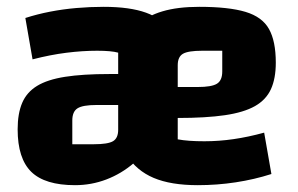

<svg xmlns="http://www.w3.org/2000/svg" viewBox="-20 -534 883 568"><path d="M201.9 13.8Q113.1 13.8 72.6 -25.6Q32.2 -65.1 32.2 -151.4Q32.2 -198.1 45.6 -229.6Q59 -261.1 89.7 -279.9Q120.3 -298.6 172.6 -306.8Q224.9 -315 303.2 -315H359.6V-223.4H265.8Q224.8 -223.4 209.4 -213.6Q193.9 -203.9 193.9 -177.5V-107.3H258Q298.9 -107.3 314.2 -116.2Q329.6 -125.2 329.6 -150.1V-378.2Q309.3 -383.9 267.4 -383.9Q223.8 -383.9 176.2 -377.9Q128.7 -371.9 76.3 -358.4L55 -480.8Q89.8 -492 127.8 -499.4Q165.7 -506.8 206.1 -510.3Q246.6 -513.8 286.6 -513.8Q363.8 -513.8 411.9 -496.5Q460 -479.2 482.9 -442.6Q505.8 -406 505.8 -347.2V-50L376 -51.7Q339 -20 294.6 -3.1Q250.3 13.8 201.9 13.8ZM565.2 13.8Q485.4 13.8 434.6 -7.7Q383.8 -29.2 355 -74.7L385.6 -459.6Q415.4 -487.1 460.4 -500.4Q505.3 -513.8 569.3 -513.8Q656.6 -513.8 706.2 -498.9Q755.8 -484 775.8 -448.1Q795.9 -412.2 795.9 -348.6Q795.9 -301.9 781.6 -270.4Q767.3 -238.9 734.3 -220.1Q701.2 -201.4 645.3 -193.2Q589.4 -185 505.8 -185H475.8V-276.6H564.9Q606.3 -276.6 621.9 -286.4Q637.5 -296.1 637.5 -322.5V-383.9H578.2Q537 -383.9 521.4 -375Q505.8 -366 505.8 -341.1V-121.8Q522 -118.8 540.9 -117.5Q559.8 -116.1 584.7 -116.1Q627.8 -116.1 670.9 -122.4Q714.1 -128.6 761.5 -141.6L782.9 -19.2Q732.5 -3 677.2 5.4Q622 13.8 565.2 13.8Z"/></svg>

Font: Changa
Style: Regular
Weight: 400
Designer: Eduardo Rodriguez Tunni
Foundry: Eduardo Rodriguez Tunni
Version: Version 3.003